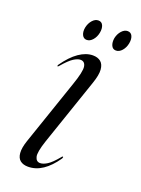

<svg xmlns="http://www.w3.org/2000/svg" viewBox="-115 -614 494 675"><g transform="rotate(20 132.0 -276.0)"><path d="M112.5 -18.5Q98 -18.5 93.8 -34.8Q89.5 -51 105 -97L190.5 -347Q202 -380 200.5 -399.8Q199 -419.5 187.8 -428.8Q176.5 -438 158.5 -438Q133 -438 106.5 -419.8Q80 -401.5 54.5 -365Q53.5 -363 53.2 -361.8Q53 -360.5 53.5 -359.5Q55 -359 56.2 -359.8Q57.5 -360.5 59 -362.5Q82.5 -390 97.2 -399.2Q112 -408.5 122.5 -408.5Q139 -408.5 142 -390.2Q145 -372 126.5 -319L43 -75Q33.5 -47 35 -28.2Q36.5 -9.5 47.5 -0.8Q58.5 8 77 8Q105.5 8 131.2 -9.2Q157 -26.5 180 -60Q181.5 -63 181.8 -64.8Q182 -66.5 181 -67Q179.5 -67.5 178.2 -66.8Q177 -66 175.5 -63.5Q153.5 -37 138.8 -27.8Q124 -18.5 112.5 -18.5ZM118.4 -481.5Q106.4 -481.5 101 -493Q95.6 -504.5 98.8 -521Q102.4 -537.5 112.4 -548.8Q122.4 -560 134.4 -560Q146.8 -560 151.8 -548.8Q156.8 -537.5 153.6 -521Q150.4 -504.5 140.4 -493Q130.4 -481.5 118.4 -481.5ZM227.6 -481.5Q215.6 -481.5 210.4 -493Q205.2 -504.5 208 -521Q211.6 -537.5 221.8 -548.8Q232 -560 243.6 -560Q256.4 -560 261.4 -548.8Q266.4 -537.5 263.2 -521Q260 -504.5 250 -493Q240 -481.5 227.6 -481.5Z"/></g></svg>

Font: Fraunces 120pt Light
Style: Italic
Weight: 300
Italic angle: -16°
Version: Version 1.000;[b76b70a41]